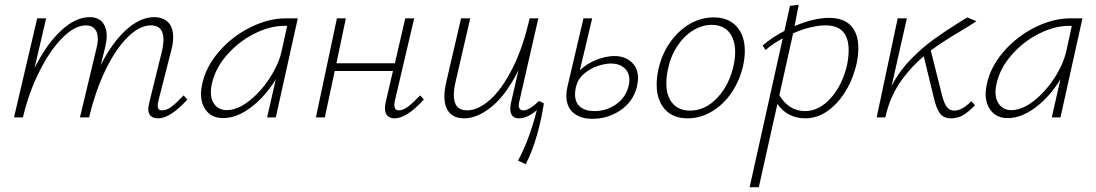

<svg xmlns="http://www.w3.org/2000/svg" viewBox="-20 -486 4538 795"><path d="M756 -74Q685 4 635 4Q594 4 594 -35Q594 -41 598 -61L652 -280Q657 -305 657 -321Q657 -381 605 -381Q559 -381 510 -333.5Q461 -286 418.5 -199.5Q376 -113 349 0H311L379 -284Q385 -307 385 -325Q385 -352 372.5 -366.5Q360 -381 336 -381Q289 -381 237 -328Q185 -275 141.5 -187Q98 -99 75 0H38L134 -410H171L123 -204Q171 -301 231.5 -358Q292 -415 351 -415Q386 -415 404 -394Q422 -373 422 -336Q422 -318 415 -288L397 -216Q445 -311 503 -363Q561 -415 618 -415Q655 -415 676 -394Q697 -373 697 -332Q697 -308 690 -281L636 -69Q633 -57 633 -48Q633 -29 651 -29Q670 -29 690 -44Q710 -59 740 -91Z M1213 -410 1122 0H1086L1122 -158Q1080 -88 1020.5 -42.5Q961 3 904 3Q860 3 836 -25.5Q812 -54 812 -99Q812 -109 816 -133Q831 -208 886.5 -272Q942 -336 1017 -373Q1092 -410 1162 -410ZM1147 -278 1169 -379H1158Q1097 -379 1032 -346Q967 -313 918 -256.5Q869 -200 856 -133Q853 -118 853 -105Q853 -71 871 -50.5Q889 -30 918 -30Q963 -30 1011.5 -68Q1060 -106 1097.5 -164Q1135 -222 1147 -278Z M1735 -74Q1664 4 1614 4Q1595 4 1584.5 -6.5Q1574 -17 1574 -38Q1574 -52 1578 -67L1607 -192H1366L1325 0H1288L1375 -410H1412L1373 -224H1615L1658 -410H1695L1615 -69Q1613 -62 1613 -51Q1613 -29 1631 -29Q1649 -29 1669.5 -44.5Q1690 -60 1720 -91Z M2232 -58Q2222 8 2203 74.5Q2184 141 2157 194L2125 179Q2170 97 2203 -30Q2163 4 2130 4Q2093 4 2093 -35Q2093 -46 2096 -61L2127 -196Q2078 -96 2018 -46Q1958 4 1901 4Q1863 4 1841.5 -19Q1820 -42 1820 -87Q1820 -112 1828 -147L1889 -410H1927L1867 -150Q1859 -115 1859 -93Q1859 -29 1914 -29Q1959 -29 2008 -72Q2057 -115 2101 -201Q2145 -287 2173 -410H2209L2131 -69Q2128 -59 2128 -50Q2128 -29 2148 -29Q2171 -29 2212 -68Z M2622 -162Q2622 -148 2617 -126Q2601 -64 2548.5 -29Q2496 6 2433 6Q2383 6 2354 -19Q2325 -44 2325 -90Q2325 -106 2330 -129L2396 -410H2432L2381 -195Q2410 -223 2450 -238.5Q2490 -254 2524 -254Q2567 -254 2594.5 -229Q2622 -204 2622 -162ZM2586 -154Q2586 -187 2564.5 -205Q2543 -223 2510 -223Q2485 -223 2454 -212.5Q2423 -202 2398 -180.5Q2373 -159 2366 -130L2365 -127Q2361 -111 2361 -96Q2361 -61 2382.5 -43.5Q2404 -26 2442 -26Q2490 -26 2530 -53.5Q2570 -81 2582 -127Q2586 -140 2586 -154Z M2699 -136Q2699 -163 2705 -193Q2718 -257 2752.5 -307.5Q2787 -358 2834.5 -386Q2882 -414 2935 -414Q2996 -414 3030 -376.5Q3064 -339 3064 -275Q3064 -249 3058 -219Q3045 -157 3011.5 -106Q2978 -55 2929.5 -25.5Q2881 4 2827 4Q2766 4 2732.5 -34Q2699 -72 2699 -136ZM3018 -217Q3024 -246 3024 -270Q3024 -322 2999 -352.5Q2974 -383 2927 -383Q2887 -383 2849.5 -360Q2812 -337 2784 -294.5Q2756 -252 2745 -196Q2739 -166 2739 -141Q2739 -88 2765 -58Q2791 -28 2837 -28Q2901 -28 2951 -82Q3001 -136 3018 -217Z M3534 -287Q3534 -260 3528 -228Q3515 -166 3484 -113Q3453 -60 3409 -28Q3365 4 3314 4Q3277 4 3247 -12Q3217 -28 3199 -56L3122 289H3084L3221 -327Q3182 -307 3150 -279L3138 -298Q3178 -332 3228 -358L3251 -462L3287 -466L3270 -378Q3350 -412 3413 -412Q3473 -412 3503.5 -379.5Q3534 -347 3534 -287ZM3494 -278Q3494 -381 3398 -381Q3370 -381 3335 -372.5Q3300 -364 3264 -348L3207 -92Q3224 -62 3251 -44Q3278 -26 3313 -26Q3372 -26 3420.5 -80.5Q3469 -135 3488 -220Q3494 -252 3494 -278Z M4002 -67 4017 -50Q3990 -22 3967.5 -9Q3945 4 3918 4Q3888 4 3872.5 -15.5Q3857 -35 3846 -84L3805 -253Q3745 -202 3704 -140.5Q3663 -79 3646 0H3610L3697 -410H3735L3672 -131Q3704 -192 3751.5 -240.5Q3799 -289 3845.5 -322.5Q3892 -356 3962 -400Q3967 -403 3972.5 -406Q3978 -409 3985 -414L4023 -398Q4013 -391 3964 -361Q3890 -318 3834 -277L3880 -94Q3889 -58 3900.5 -43Q3912 -28 3932 -28Q3963 -28 4002 -67Z M4462 -410 4371 0H4335L4371 -158Q4329 -88 4269.5 -42.5Q4210 3 4153 3Q4109 3 4085 -25.5Q4061 -54 4061 -99Q4061 -109 4065 -133Q4080 -208 4135.5 -272Q4191 -336 4266 -373Q4341 -410 4411 -410ZM4396 -278 4418 -379H4407Q4346 -379 4281 -346Q4216 -313 4167 -256.5Q4118 -200 4105 -133Q4102 -118 4102 -105Q4102 -71 4120 -50.5Q4138 -30 4167 -30Q4212 -30 4260.5 -68Q4309 -106 4346.5 -164Q4384 -222 4396 -278Z"/></svg>

Font: Ysabeau Light
Style: Italic
Weight: 300
Italic angle: -12°
Designer: Christian Thalmann (Catharsis Fonts)
Version: Version 0.003